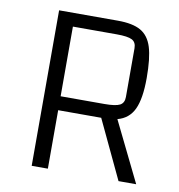

<svg xmlns="http://www.w3.org/2000/svg" viewBox="-73 -692 710 760"><g transform="rotate(10 282.0 -312.5)"><path d="M453 0 342 -235H169V0H104V-625H340Q400 -625 432.5 -606.5Q465 -588 478.5 -544.5Q492 -501 492 -421Q492 -338 472 -295.5Q452 -253 406 -241L524 0ZM169 -291H345Q390 -291 407 -300Q424 -309 424 -333V-529Q424 -553 407 -562Q390 -571 345 -571H169Z"/></g></svg>

Font: Changa ExtraLight
Style: Regular
Weight: 275
Designer: Eduardo Rodriguez Tunni
Foundry: Eduardo Rodriguez Tunni
Version: Version 2.002; ttfautohint (v1.5) -l 8 -r 50 -G 200 -x 14 -H